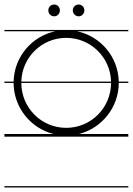

<svg xmlns="http://www.w3.org/2000/svg" viewBox="-22 -595 586 847"><path d="M350.2 -549C350.2 -564 339.2 -575 325.2 -575C310.2 -575 299.2 -564 299.2 -549C299.2 -535 310.2 -523 325.2 -523C339.2 -523 350.2 -535 350.2 -549ZM242.2 -549C242.2 -564 231.2 -575 217.2 -575C202.2 -575 191.2 -564 191.2 -549C191.2 -535 202.2 -523 217.2 -523C231.2 -523 242.2 -535 242.2 -549ZM-2.5 226V232H544V226ZM-2.5 -463V-457H221.9C118.5 -435.2 40.4 -344.3 38.1 -235H-2.5V-229H38C38.5 -120.9 113.1 -29.4 213.5 -4H-2.5V8H544V-4H326.5C426.9 -29.4 501.5 -120.9 502 -229H544V-235H501.9C499.6 -344.3 421.5 -435.2 318.1 -457H544V-463ZM468 -229C467.5 -119.5 379.7 -31 270 -31C160.3 -31 72.5 -119.5 72 -229ZM467.9 -235H72.1C74.7 -341.7 161.7 -428 270 -428C378.3 -428 465.3 -341.7 467.9 -235Z"/></svg>

Font: LetsTraceRuled
Style: Medium
Weight: 500
Version: Version 003.000